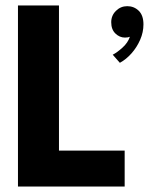

<svg xmlns="http://www.w3.org/2000/svg" viewBox="-20 -680 543 700"><path d="M417 -451 391 -480.5Q407.5 -489 427 -506.8Q446.5 -524.5 453.5 -546Q447 -543 435.5 -543Q416 -543 400.8 -557.8Q385.5 -572.5 385.5 -599Q385.5 -623.5 402.8 -640.5Q420 -657.5 444 -657.5Q468.5 -657.5 485.8 -640.8Q503 -624 503 -591Q503 -562.5 491 -535Q479 -507.5 459.5 -485.5Q440 -463.5 417 -451ZM45.5 -660H195V-131H434.5V0H45.5Z"/></svg>

Font: League Spartan Thin
Style: Bold
Weight: 700
Version: Version 2.002